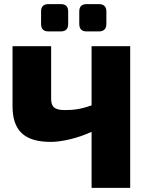

<svg xmlns="http://www.w3.org/2000/svg" viewBox="-20 -915 717 935"><path d="M216 -762H276C300 -762 312 -774 312 -799V-859C312 -883 300 -895 276 -895H216C192 -895 180 -883 180 -859V-799C180 -774 192 -762 216 -762ZM402 -762H462C485 -762 498 -774 498 -799V-859C498 -883 485 -895 462 -895H402C378 -895 366 -883 366 -859V-799C366 -774 378 -762 402 -762ZM426 -690V-402C371 -382 334 -379 296 -379C242 -379 228 -397 229 -439V-690H41V-398C41 -279 99 -224 227 -224C279 -224 357 -241 426 -273V0H614V-690Z"/></svg>

Font: Exo 2 Extra Bold
Style: Regular
Weight: 800
Designer: Natanael Gama
Version: Version 1.001;PS 001.001;hotconv 1.0.88;makeotf.lib2.5.64775